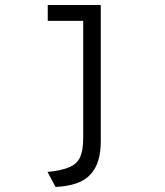

<svg xmlns="http://www.w3.org/2000/svg" viewBox="-20 -531 656 764"><path d="M201 213 169 153Q227.5 147.5 258.2 133.2Q289 119 300 91.8Q311 64.5 311 20V-511H381V32Q381 74.5 371.2 107Q361.5 139.5 341 162Q319.5 186 284.8 198.2Q250 210.5 201 213ZM170 -448V-511H345V-448Z"/></svg>

Font: Overpass Mono Light Light
Style: Regular
Weight: 300
Monospace: yes
Version: Version 4.000